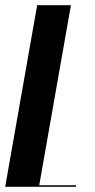

<svg xmlns="http://www.w3.org/2000/svg" viewBox="-36 -719 364 739"><path d="M237 -699 115 -6H257L256 0H-16L107 -699Z"/></svg>

Font: Moniqa Black Ita Display
Style: Italic
Weight: 900
Italic angle: -10°
Designer: Rajesh Rajput
Foundry: Rajesh Rajput
Version: Version 1.000